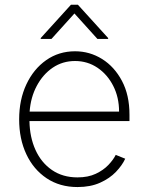

<svg xmlns="http://www.w3.org/2000/svg" viewBox="-20 -767 618 799"><path d="M302.6 11.4Q228.7 11.4 174 -25.2Q119.3 -61.8 89.5 -125.4Q59.7 -188.9 59.7 -270.2Q59.7 -351.9 89.7 -415.8Q119.7 -479.8 172.2 -516.7Q224.8 -553.6 292.3 -553.6Q353.3 -553.6 404.8 -521.5Q456.3 -489.3 487.6 -430.2Q518.8 -371.1 518.8 -290.1V-263.1H102.6Q103.7 -196 127.7 -143.1Q151.6 -90.2 196.2 -59.5Q240.8 -28.8 302.6 -28.8Q346.9 -28.8 378.7 -43.9Q410.5 -58.9 431.1 -80.6Q451.7 -102.3 461.6 -122.5L501.1 -106.5Q488.6 -79.2 462.5 -51.8Q436.4 -24.5 396.5 -6.6Q356.5 11.4 302.6 11.4ZM103.3 -302.6H475.5Q475.5 -361.9 451.3 -409.4Q427.2 -457 385.7 -485.1Q344.1 -513.1 292.3 -513.1Q240.4 -513.1 199.4 -485.3Q158.4 -457.4 133 -409.6Q107.6 -361.9 103.3 -302.6ZM194.2 -605.1 289.8 -710.9 385.3 -605.1H430V-608.7L304.3 -747.2H275.2L149.5 -608.7V-605.1Z"/></svg>

Font: Inter Extra Light BETA
Style: Regular
Weight: 200
Designer: Rasmus Andersson
Foundry: rsms
Version: Version 3.011;git-f93a4a705